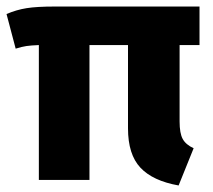

<svg xmlns="http://www.w3.org/2000/svg" viewBox="-21 -551 653 588"><path d="M529 -413V-179Q529 -143 538.5 -125.5Q548 -108 572 -97L526 17Q447 3 409 -37.5Q371 -78 371 -158V-413H253V0H98V-413Q74 -412 60 -410Q46 -408 27 -402L-1 -508Q29 -521 60.5 -526Q92 -531 147 -531H590V-413Z"/></svg>

Font: Fira Sans BGR
Style: Bold
Weight: 700
Designer: bBox Type GmbH & Carrois Corporate GbR & Edenspiekermann AG
Foundry: bBox Type GmbH & Carrois Corporate GbR & Edenspiekermann AG
Version: Version 4.301